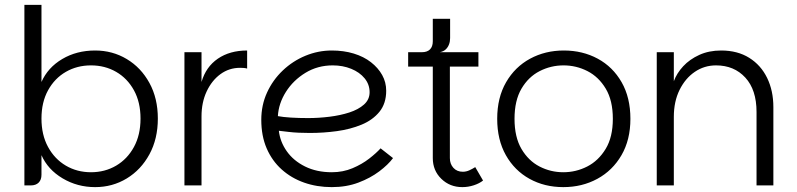

<svg xmlns="http://www.w3.org/2000/svg" viewBox="-20 -760 3265 787"><path d="M370 7Q297 7 236.5 -29Q176 -65 150 -124V-44Q150 -23 138.5 -11.5Q127 0 106 0H80V-740H150V-424Q176 -483 235 -518Q294 -553 370 -553Q441 -553 499.5 -518Q558 -483 592.5 -420Q627 -357 627 -274Q627 -191 592.5 -127.5Q558 -64 499.5 -28.5Q441 7 370 7ZM353 -54Q410 -54 456 -81Q502 -108 529 -157.5Q556 -207 556 -274Q556 -341 529 -390Q502 -439 456 -465.5Q410 -492 353 -492Q296 -492 250 -465.5Q204 -439 177 -390Q150 -341 150 -274Q150 -207 177 -157.5Q204 -108 250 -81Q296 -54 353 -54Z M736 0V-546H806V0ZM774 -283 806 -424Q824 -486 873 -519.5Q922 -553 993 -553V-479Q986 -481 978.5 -481.5Q971 -482 964 -482Q919 -482 883.5 -456Q848 -430 827 -385Q806 -340 806 -283Z M1340 7Q1279 7 1226.5 -11.5Q1174 -30 1134.5 -65.5Q1095 -101 1073 -152Q1051 -203 1051 -269Q1051 -329 1074.5 -380.5Q1098 -432 1139 -471Q1180 -510 1232 -531.5Q1284 -553 1340 -553Q1389 -553 1430 -540.5Q1471 -528 1500.5 -505Q1530 -482 1546.5 -452.5Q1563 -423 1563 -388Q1563 -336 1535.5 -302Q1508 -268 1462 -249Q1416 -230 1361 -222.5Q1306 -215 1250 -215Q1227 -215 1204.5 -216Q1182 -217 1161.5 -219.5Q1141 -222 1123 -224Q1128 -179 1155.5 -140Q1183 -101 1230.5 -77.5Q1278 -54 1340 -54Q1386 -54 1425 -70.5Q1464 -87 1493.5 -110Q1523 -133 1540 -152L1591 -112Q1571 -85 1534.5 -57.5Q1498 -30 1449 -11.5Q1400 7 1340 7ZM1243 -276Q1286 -276 1330.5 -281.5Q1375 -287 1412 -299Q1449 -311 1472 -331.5Q1495 -352 1495 -382Q1495 -414 1474.5 -439Q1454 -464 1419.5 -478Q1385 -492 1344 -492Q1282 -492 1232 -461.5Q1182 -431 1152 -383.5Q1122 -336 1119 -284Q1140 -280 1172.5 -278Q1205 -276 1243 -276Z M1875 7Q1824 7 1789 -27Q1754 -61 1754 -112V-487H1653V-546H1941V-487H1824V-112Q1824 -88 1838.5 -72Q1853 -56 1877 -56Q1891 -56 1904 -62Q1917 -68 1928 -75L1960 -20Q1945 -8 1922 -0.5Q1899 7 1875 7ZM1709 -509V-546Q1731 -546 1742.5 -557.5Q1754 -569 1754 -591V-683H1825V-604Q1825 -590 1820.5 -578Q1816 -566 1807 -557.5Q1798 -549 1783 -546Z M2289 7Q2212 7 2150.5 -27Q2089 -61 2053.5 -124Q2018 -187 2018 -273Q2018 -360 2054.5 -423Q2091 -486 2153 -519.5Q2215 -553 2291 -553Q2368 -553 2430 -519.5Q2492 -486 2528 -423Q2564 -360 2564 -273Q2564 -187 2527.5 -124Q2491 -61 2428.5 -27Q2366 7 2289 7ZM2289 -54Q2341 -54 2387 -77.5Q2433 -101 2462.5 -149.5Q2492 -198 2492 -273Q2492 -348 2463 -396.5Q2434 -445 2388 -468.5Q2342 -492 2290 -492Q2238 -492 2192 -468.5Q2146 -445 2117.5 -396.5Q2089 -348 2089 -273Q2089 -198 2117.5 -149.5Q2146 -101 2191.5 -77.5Q2237 -54 2289 -54Z M2672 0V-546H2742V-427Q2754 -460 2780.5 -488.5Q2807 -517 2846.5 -535Q2886 -553 2936 -553Q3003 -553 3051 -523Q3099 -493 3124.5 -440.5Q3150 -388 3150 -321V0H3081V-301Q3081 -392 3035 -442Q2989 -492 2915 -492Q2867 -492 2828 -465.5Q2789 -439 2765.5 -391.5Q2742 -344 2742 -281V0Z"/></svg>

Font: Parkinsans Light Light
Style: Regular
Weight: 300
Version: Version 1.000